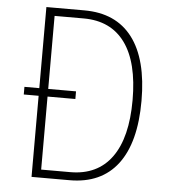

<svg xmlns="http://www.w3.org/2000/svg" viewBox="-55 -851 810 901"><g transform="rotate(5 350.0 -400.0)"><path d="M57 -382V-418H300V-382ZM127 0V-800H306Q455 -800 532.5 -698Q610 -596 610 -400Q610 -204 532.5 -102Q455 0 306 0ZM169 -38H306Q434 -38 501 -130.5Q568 -223 568 -400Q568 -578 501 -670Q434 -762 306 -762H169Z"/></g></svg>

Font: Martian Mono SemiExpanded Thin
Style: Regular
Weight: 250
Monospace: yes
Version: Version 0.930